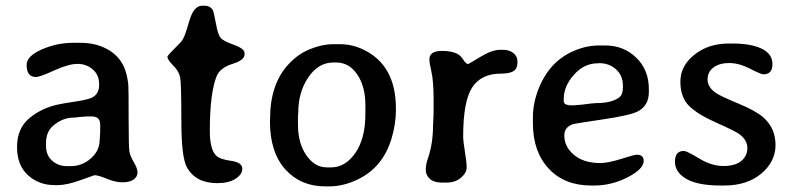

<svg xmlns="http://www.w3.org/2000/svg" viewBox="-20 -643 2780 672"><path d="M214.8 -61.5H227.5Q267.6 -61.5 298.1 -88.6Q328.6 -115.7 328.6 -151.4L329.6 -157.7V-164.1L330.6 -179.2V-207Q330.6 -235.4 301.8 -235.4H279.8L276.4 -234.9L257.3 -233.4Q243.7 -231.4 237.8 -231.4Q198.2 -231.4 164.6 -201.7Q141.1 -180.7 141.1 -142.1V-132.3Q141.1 -99.6 162.4 -80.6Q183.6 -61.5 214.8 -61.5ZM106 -373.5Q73.2 -373.5 73.2 -415.5Q73.2 -446.8 126.2 -470Q179.2 -493.2 236.3 -493.2H260.7Q310.1 -493.2 347.7 -474.9Q385.3 -456.5 405 -425.3Q424.8 -394 429.2 -343.8Q430.2 -332 430.2 -230Q430.2 -127.9 432.9 -112.5Q435.5 -97.2 448.5 -75.2Q461.4 -53.2 461.4 -39.1Q461.4 -24.9 448 -14.9Q434.6 -4.9 409.2 -4.9Q383.8 -4.9 354 -17.3Q324.2 -29.8 310.5 -29.8Q309.1 -29.8 261.7 -12.5Q214.4 4.9 181.6 4.9H170.9Q116.2 4.9 77.9 -29.8Q39.6 -64.5 39.6 -128.4Q39.6 -192.4 81.5 -228.3Q123.5 -264.2 183.6 -277.3Q201.7 -281.2 243.7 -287.6Q285.6 -293.9 300.8 -300.8Q327.1 -313 327.1 -346.9Q327.1 -380.9 304.7 -400.1Q282.2 -419.4 251.2 -419.4Q220.2 -419.4 169.9 -396.5Q119.6 -373.5 106 -373.5Z M828.1 -52.2Q828.1 -32.7 804.4 -17.3Q780.8 -2 740.2 -2Q664.6 -2 633.8 -58.1Q614.7 -93.3 614.7 -222.7Q614.7 -352.1 610.4 -373Q606 -394 585.9 -414.1Q565.9 -434.1 565.9 -444.8Q565.9 -448.7 613.3 -496.1Q623.5 -506.3 634 -541.5Q644.5 -576.7 648.9 -587.9Q663.6 -623 687.5 -623H695.3Q716.3 -623 725.1 -606.9Q728.5 -600.6 735.6 -561.3Q742.7 -522 752 -510.7Q761.2 -499.5 798.6 -486.1Q835.9 -472.7 835.9 -457.5V-452.1Q835.9 -432.6 793.2 -419.2Q750.5 -405.8 738.3 -376.5Q714.4 -317.4 714.4 -184.1Q714.4 -121.6 735.8 -99.1Q749 -85.4 788.6 -80.1Q828.1 -74.7 828.1 -52.2Z M1022.9 -206.1Q1022.9 -142.1 1052.2 -99.6Q1081.5 -57.1 1124 -57.1H1138.7Q1189 -57.1 1223.9 -107.9Q1258.8 -158.7 1258.8 -243.2V-275.4Q1258.8 -340.8 1230.2 -382.6Q1201.7 -424.3 1156.7 -424.3H1147Q1094.7 -424.3 1059.3 -372.6Q1023.9 -320.8 1023.9 -249L1022.9 -237.8ZM1133.3 9.3H1117.7Q1032.2 9.3 978.5 -50.3Q924.8 -109.9 924.8 -219.2L925.3 -227.5Q925.3 -347.7 988.8 -417Q1022 -453.6 1064.7 -470.9Q1107.4 -488.3 1146 -488.3H1169.9Q1212.9 -488.3 1252.4 -469.2Q1365.7 -414.6 1365.7 -263.2V-255.4Q1365.2 -206.1 1349.6 -155.3Q1318.4 -55.2 1229.5 -13.7Q1180.2 9.3 1133.3 9.3Z M1497.6 -253.9V-291.5Q1497.6 -359.4 1490.2 -390.9Q1482.9 -422.4 1482.9 -435.1Q1482.9 -464.8 1526.4 -464.8Q1569.8 -464.8 1589.4 -448.7Q1594.7 -444.3 1603.3 -431.6Q1611.8 -418.9 1618.7 -418.9Q1620.1 -418.9 1661.1 -443.8Q1702.1 -468.8 1731.4 -468.8H1738.8Q1762.7 -468.8 1776.9 -457.3Q1791 -445.8 1791 -429.2V-422.9Q1791 -402.8 1777.1 -394Q1763.2 -385.3 1732.9 -385.3Q1664.1 -385.3 1632.6 -336.9Q1601.1 -288.6 1601.1 -166Q1601.1 -148.4 1607.2 -111.8Q1613.3 -75.2 1613.3 -56.6Q1613.3 -38.1 1593.3 -21Q1573.2 -3.9 1542.5 -3.9H1525.9Q1499 -3.9 1484.6 -16.8Q1470.2 -29.8 1470.2 -48.6Q1470.2 -67.4 1477.1 -86.9Q1495.6 -139.6 1495.6 -203.1Q1497.6 -238.3 1497.6 -253.9Z M1953.1 -296.9V-289.1Q1953.1 -274.4 1980 -274.4H1991.7L1994.6 -274.9L2018.6 -276.9Q2056.2 -282.2 2067.4 -282.2Q2120.6 -282.2 2147.5 -302.2Q2160.2 -312 2160.2 -336.9V-342.3Q2160.2 -378.9 2136 -400.4Q2111.8 -421.9 2078.1 -421.9H2074.7L2071.8 -421.4Q2024.4 -421.4 1988.8 -381.3Q1953.1 -341.3 1953.1 -296.9ZM2059.6 6.3H2048.8Q1955.6 6.3 1900.4 -53Q1845.2 -112.3 1845.2 -211.4V-232.9Q1845.2 -280.3 1863.8 -329.1Q1901.4 -426.8 1986.3 -463.9Q2031.2 -483.9 2077.6 -483.9H2098.6Q2162.6 -483.9 2206.8 -441.2Q2251 -398.4 2251 -331.1V-321.3Q2251 -273.4 2212.9 -253.4Q2186.5 -239.3 2089.8 -225.1Q1993.2 -210.9 1984.4 -208Q1955.1 -197.8 1955.1 -168.9Q1955.1 -128.9 1989.3 -100.6Q2023.4 -72.3 2081.1 -72.3Q2107.9 -72.3 2154.3 -86.9Q2200.7 -101.6 2208 -101.6Q2232.9 -101.6 2232.9 -80.1Q2232.9 -51.3 2176.8 -22.5Q2120.6 6.3 2059.6 6.3Z M2531.2 -490.7H2543.9Q2607.9 -490.7 2645.8 -472.7Q2683.6 -454.6 2683.6 -418.7Q2683.6 -382.8 2651.9 -382.8Q2643.6 -382.8 2605 -402.6Q2566.4 -422.4 2532.2 -422.4Q2498 -422.4 2477.3 -407Q2456.5 -391.6 2456.5 -364.7Q2456.5 -337.9 2485.4 -317.9Q2502 -306.2 2563.7 -280.8Q2625.5 -255.4 2651.9 -231.9Q2694.3 -194.3 2694.3 -135.7Q2694.3 -77.1 2644.5 -35.4Q2594.7 6.3 2515.1 6.3H2502.4Q2422.4 6.3 2382.3 -16.8Q2342.3 -40 2342.3 -77.4Q2342.3 -114.7 2373.5 -114.7Q2383.8 -114.7 2427 -88.4Q2470.2 -62 2512 -62Q2553.7 -62 2574.7 -79.8Q2595.7 -97.7 2595.7 -124.8Q2595.7 -151.9 2569.3 -172.4Q2555.2 -183.6 2488.3 -213.1Q2421.4 -242.7 2391.4 -272.7Q2361.3 -302.7 2361.3 -357.4Q2361.3 -412.1 2410.2 -451.4Q2459 -490.7 2531.2 -490.7Z"/></svg>

Font: Averia Gruesa Libre
Style: Regular
Weight: 400
Italic angle: -1.70001°
Version: Version 1.002